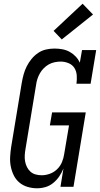

<svg xmlns="http://www.w3.org/2000/svg" viewBox="-20 -1004 540 1032"><path d="M179 8Q153 8 128 0.5Q103 -7 84 -23Q65 -39 54 -61.5Q43 -84 38 -109Q33 -134 34.5 -161Q36 -188 40 -214L97 -559Q101 -582 107 -604Q113 -626 123.5 -647Q134 -668 149.5 -687Q165 -706 185 -719.5Q205 -733 228 -738Q251 -743 273 -743Q295 -743 316 -739Q337 -735 355 -725Q373 -715 387 -700Q401 -685 409 -667L421 -735H497L467 -554H391Q394 -576 392.5 -598.5Q391 -621 380 -638.5Q369 -656 348.5 -664.5Q328 -673 306 -673Q290 -673 273.5 -669.5Q257 -666 242.5 -658Q228 -650 215.5 -637.5Q203 -625 194.5 -610Q186 -595 181 -579.5Q176 -564 174 -548L117 -203Q114 -186 113 -169Q112 -152 115 -136Q118 -120 125 -106Q132 -92 143.5 -81.5Q155 -71 171 -66.5Q187 -62 204 -62Q226 -62 248 -70Q270 -78 287 -94.5Q304 -111 313 -132.5Q322 -154 325 -176L351 -330H248L260 -400H441L375 0H305L321 -98Q312 -76 298.5 -56Q285 -36 266 -20.5Q247 -5 224.5 1.5Q202 8 179 8ZM312 -792 268 -838 424 -984 480 -926Z"/></svg>

Font: Iosevka Slab Oblique
Style: Regular
Weight: 400
Italic angle: -9°
Monospace: yes
Designer: Belleve Invis
Foundry: Belleve Invis
Version: Version 11.1.1; ttfautohint (v1.8.3)